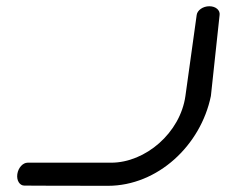

<svg xmlns="http://www.w3.org/2000/svg" viewBox="-20 -601 766 621"><path d="M616.2 -552.8C616.2 -552.8 596.4 -409.4 579.7 -290.5C563 -171.6 450.8 -74.8 339.2 -74.8C227.7 -74.8 69.2 -74.8 69.2 -74.8C54.2 -74.8 39 -58.7 36 -37.8C33.1 -16.9 43.8 -0.7 58.8 -0.7C58.8 -0.7 167.2 0 328.7 0C490.2 0 629.2 -130.7 662.1 -290.5C662.1 -290.5 690.2 -552.8 690.3 -552.8C692.3 -567.8 678 -580.8 657.1 -580.8C636.2 -580.8 618.3 -567.8 616.2 -552.8Z"/></svg>

Font: Hi.
Style: Regular
Weight: 400
Designer: Mew Too, Robert Jablonski
Foundry: Cannot Into Space Fonts
Version: Version 1.996